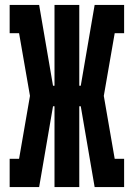

<svg xmlns="http://www.w3.org/2000/svg" viewBox="-20 -755 540 775"><path d="M19 0V-114H57L101 -368L57 -621H19V-735H138L194 -409H200V-735H300V-409H306L362 -735H481V-621H443L399 -368L443 -114H481V0H362L306 -326H300V0H200V-326H194L138 0Z"/></svg>

Font: Iosevka Slab Heavy
Style: Regular
Weight: 900
Monospace: yes
Designer: Belleve Invis
Foundry: Belleve Invis
Version: Version 11.1.0; ttfautohint (v1.8.3)